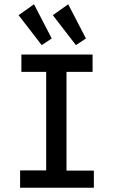

<svg xmlns="http://www.w3.org/2000/svg" viewBox="-20 -878 540 898"><path d="M74 0V-81H196V-542H80V-623H413V-542H291V-80H419V0ZM175 -667 67 -807 139 -858 222 -698ZM335 -667 227 -807 299 -858 382 -698Z"/></svg>

Font: Inconsolata SemiBold
Style: Regular
Weight: 600
Monospace: yes
Designer: Raph Levien, Cyreal, Brenton Simpson
Foundry: Raph Levien, Cyreal, Google
Version: Version 3.100; ttfautohint (v1.8.4.7-5d5b)